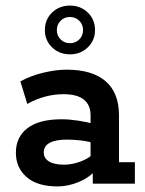

<svg xmlns="http://www.w3.org/2000/svg" viewBox="-20 -659 520 689"><path d="M187 10Q114 10 75.5 -23.5Q37 -57 37 -111Q37 -167 78.5 -199Q120 -231 202 -231Q228 -231 261 -226Q294 -221 322 -213L305 -202V-246Q305 -282 281 -301.5Q257 -321 208 -321Q174 -321 141 -312Q108 -303 78 -286L53 -367Q92 -388 137 -398.5Q182 -409 219 -409Q311 -409 359 -367.5Q407 -326 407 -245V-77H464V0H313V-65L328 -53Q303 -23 264 -6.5Q225 10 187 10ZM210 -68Q239 -68 269.5 -79.5Q300 -91 315 -108L305 -78V-172L322 -144Q296 -152 270 -155Q244 -158 220 -158Q180 -158 158.5 -146.5Q137 -135 137 -112Q137 -91 156 -79.5Q175 -68 210 -68ZM231 -464Q193 -464 167 -489Q141 -514 141 -551Q141 -589 167 -614Q193 -639 231 -639Q269 -639 295 -614Q321 -589 321 -551Q321 -514 295 -489Q269 -464 231 -464ZM231 -504Q251 -504 264.5 -517.5Q278 -531 278 -551Q278 -571 264.5 -584.5Q251 -598 231 -598Q211 -598 197.5 -584.5Q184 -571 184 -551Q184 -531 197.5 -517.5Q211 -504 231 -504Z"/></svg>

Font: Rokkitt SemiBold
Style: Regular
Weight: 600
Designer: Vernon Adams
Foundry: Vernon Adams
Version: Version 3.103